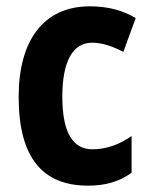

<svg xmlns="http://www.w3.org/2000/svg" viewBox="-20 -577 474 607"><path d="M259 10C313 10 358 -3 396 -31V-147C357 -120 317 -105 272 -105C210 -105 177 -159 177 -271C177 -383 210 -442 271 -442C303 -442 335 -431 370 -413L409 -520C370 -543 324 -557 264 -557C116 -557 39 -447 39 -271C39 -79 114 10 259 10Z"/></svg>

Font: Noto Sans Armenian Condensed
Style: Regular
Weight: 400
Width: 3
Designer: Monotype Design Team
Foundry: Monotype Imaging Inc.
Version: Version 2.008